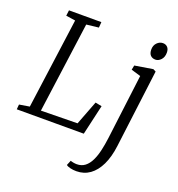

<svg xmlns="http://www.w3.org/2000/svg" viewBox="-173 -893 1194 1287"><g transform="rotate(20 424.0 -249.0)"><path d="M-1 0 2 -35 75 -47 163 -693 96 -703 101 -743H332L329 -703L242 -693L154 -47L414 -51L480 -223L526 -214L477 0ZM717 -1Q707 80.5 679.8 137.2Q652.5 194 611 223.8Q569.5 253.5 515.5 253.5Q492 253.5 471.5 248.5Q451 243.5 442.5 235.5L457 200.5Q464 203.5 477 206Q490 208.5 502 208.5Q536.5 208.5 560.5 189.8Q584.5 171 600.5 138Q616.5 105 626.2 62.2Q636 19.5 642 -28L700 -492.5L632 -513L638.5 -545L767.5 -566L787 -556ZM758 -630.5Q735.5 -630.5 722.2 -644.2Q709 -658 709 -685.5Q709 -715 727.2 -733.5Q745.5 -752 769 -752Q789 -752 801.8 -738.8Q814.5 -725.5 814.5 -700.5Q814.5 -668.5 796.8 -649.5Q779 -630.5 758 -630.5Z"/></g></svg>

Font: Merriweather 7pt Light
Style: Italic
Weight: 300
Italic angle: -7.8°
Designer: Eben Sorkin
Foundry: Eben Sorkin
Version: Version 2.200;gftools[0.9.31]